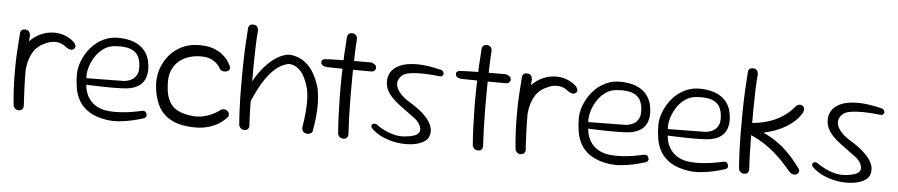

<svg xmlns="http://www.w3.org/2000/svg" viewBox="-40 -906 5503 1176"><g transform="rotate(5 2711.5 -317.5)"><path d="M91 -144Q83 -143 78 -146Q73 -149 70 -153.5Q67 -158 65.5 -162Q64 -166 64 -166Q62 -177 60.5 -183Q59 -189 58.5 -196.5Q58 -204 58.5 -219Q59 -234 60 -263Q64 -322 81.5 -366.5Q99 -411 132 -441Q165 -471 213 -486Q247 -495 278 -493.5Q309 -492 336.5 -481Q364 -470 388 -450Q388 -450 391 -447Q394 -444 397.5 -439Q401 -434 403 -428Q405 -422 404 -416Q403 -410 396 -404Q387 -398 378 -398.5Q369 -399 360.5 -403.5Q352 -408 347 -412Q342 -416 342 -416Q315 -436 284.5 -437.5Q254 -439 223 -425Q173 -405 147.5 -364.5Q122 -324 115 -268Q112 -241 111 -227Q110 -213 109.5 -205.5Q109 -198 109 -190.5Q109 -183 110 -167Q110 -167 110 -162Q110 -157 105.5 -151.5Q101 -146 91 -144ZM91 -1Q82 -1 76 -4.5Q70 -8 66 -13Q62 -18 60.5 -21.5Q59 -25 59 -25Q53 -79 50.5 -133Q48 -187 48 -242.5Q48 -298 51 -355.5Q54 -413 59 -474Q59 -474 59.5 -477.5Q60 -481 63 -486Q66 -491 72.5 -494.5Q79 -498 90 -497Q101 -497 107 -492.5Q113 -488 116 -481.5Q119 -475 120 -470.5Q121 -466 121 -466Q117 -415 115 -363Q113 -311 113 -256.5Q113 -202 115 -144.5Q117 -87 121 -26Q121 -26 120 -22Q119 -18 116.5 -13.5Q114 -9 108 -5Q102 -1 91 -1Z M631 10Q565 -1 524.5 -27Q484 -53 463 -89Q442 -125 435 -166.5Q428 -208 428 -248Q427 -289 444.5 -334Q462 -379 494.5 -417.5Q527 -456 574 -478Q621 -500 679 -496Q738 -492 774 -473.5Q810 -455 829 -428Q848 -401 854.5 -372Q861 -343 861 -317Q860 -266 834 -235.5Q808 -205 758 -195Q742 -192 716 -190.5Q690 -189 660 -189Q630 -189 600.5 -189.5Q571 -190 546 -191Q521 -192 506 -192.5Q491 -193 491 -193Q493 -156 510.5 -123Q528 -90 561.5 -69Q595 -48 643 -44Q679 -41 714.5 -43.5Q750 -46 779 -50.5Q808 -55 824.5 -59Q841 -63 841 -63Q841 -63 845 -63.5Q849 -64 854.5 -64Q860 -64 865 -60.5Q870 -57 873 -48Q877 -40 875.5 -35Q874 -30 871 -26.5Q868 -23 865.5 -21.5Q863 -20 863 -20Q863 -20 841.5 -13.5Q820 -7 785 1Q750 9 709.5 12.5Q669 16 631 10ZM488 -233 721 -236Q721 -236 729.5 -237.5Q738 -239 750.5 -243Q763 -247 775.5 -256.5Q788 -266 796.5 -282Q805 -298 805 -324Q805 -366 790.5 -394Q776 -422 742.5 -435Q709 -448 650 -444Q607 -442 575 -418.5Q543 -395 522.5 -361Q502 -327 493.5 -292.5Q485 -258 488 -233Z M1152 9Q1070 4 1020 -26.5Q970 -57 946 -108.5Q922 -160 917 -225Q913 -277 928.5 -325.5Q944 -374 976.5 -412.5Q1009 -451 1056 -473.5Q1103 -496 1163 -495Q1211 -495 1245 -483Q1279 -471 1301.5 -453Q1324 -435 1336.5 -417.5Q1349 -400 1354 -388Q1359 -376 1359 -376Q1359 -376 1359 -372Q1359 -368 1357 -362Q1355 -356 1346 -352Q1337 -347 1327 -347.5Q1317 -348 1310 -351Q1303 -354 1301 -356Q1301 -356 1295 -366.5Q1289 -377 1275.5 -391Q1262 -405 1238.5 -416Q1215 -427 1181 -427Q1144 -428 1108.5 -418Q1073 -408 1044.5 -385.5Q1016 -363 1000 -325.5Q984 -288 988 -233Q991 -170 1012 -133.5Q1033 -97 1069.5 -80.5Q1106 -64 1155 -59Q1193 -56 1224.5 -63.5Q1256 -71 1279.5 -83Q1303 -95 1315.5 -104.5Q1328 -114 1329 -114Q1333 -116 1340 -116.5Q1347 -117 1355 -115Q1363 -113 1370 -104Q1376 -98 1376.5 -91Q1377 -84 1376 -79.5Q1375 -75 1375 -75Q1375 -75 1363 -61.5Q1351 -48 1325 -30.5Q1299 -13 1256.5 -0.5Q1214 12 1152 9Z M1858 -13Q1847 -15 1841 -21Q1835 -27 1833.5 -33.5Q1832 -40 1832 -44.5Q1832 -49 1832 -49Q1840 -97 1844 -139.5Q1848 -182 1847 -219.5Q1846 -257 1839 -289Q1818 -363 1786.5 -395Q1755 -427 1716 -428Q1680 -421 1650.5 -399.5Q1621 -378 1597.5 -349Q1574 -320 1555.5 -288Q1537 -256 1523.5 -226.5Q1510 -197 1501 -177Q1493 -159 1489 -151Q1485 -143 1483.5 -142Q1482 -141 1483 -142Q1484 -143 1484.5 -142Q1485 -141 1485 -133Q1485 -125 1482 -106L1466 -222L1492 -283Q1514 -329 1541.5 -365.5Q1569 -402 1599 -428.5Q1629 -455 1659.5 -469.5Q1690 -484 1718 -485Q1769 -480 1805.5 -454Q1842 -428 1866.5 -386Q1891 -344 1905 -290Q1916 -227 1913 -162.5Q1910 -98 1897 -30Q1897 -30 1895.5 -26Q1894 -22 1889 -18.5Q1884 -15 1877 -12.5Q1870 -10 1858 -13ZM1481 -1Q1471 -1 1464 -4.5Q1457 -8 1453 -13.5Q1449 -19 1447.5 -22.5Q1446 -26 1446 -26Q1442 -69 1439.5 -128Q1437 -187 1436.5 -253.5Q1436 -320 1437 -387Q1438 -454 1441 -515.5Q1444 -577 1448 -626Q1448 -626 1448.5 -629.5Q1449 -633 1452 -638Q1455 -643 1461.5 -646.5Q1468 -650 1479 -649Q1490 -649 1496.5 -644Q1503 -639 1505.5 -633Q1508 -627 1509 -622Q1510 -617 1510 -617Q1506 -578 1504 -521Q1502 -464 1501.5 -398.5Q1501 -333 1501.5 -266Q1502 -199 1503.5 -137Q1505 -75 1508 -26Q1508 -26 1507.5 -22Q1507 -18 1504 -13.5Q1501 -9 1495.5 -5Q1490 -1 1481 -1Z M2089 -1Q2078 -1 2071.5 -4.5Q2065 -8 2061 -13.5Q2057 -19 2055.5 -22.5Q2054 -26 2054 -26Q2050 -69 2047.5 -128Q2045 -187 2044 -253.5Q2043 -320 2044.5 -387Q2046 -454 2049 -515.5Q2052 -577 2056 -626Q2056 -626 2057 -629.5Q2058 -633 2061 -638Q2064 -643 2070.5 -646.5Q2077 -650 2087 -649Q2099 -649 2105 -644Q2111 -639 2114 -633Q2117 -627 2117.5 -622Q2118 -617 2118 -617Q2115 -578 2113 -521Q2111 -464 2110 -398.5Q2109 -333 2109.5 -266Q2110 -199 2112 -137Q2114 -75 2117 -26Q2117 -26 2116 -22.5Q2115 -19 2112.5 -13.5Q2110 -8 2104 -4.5Q2098 -1 2089 -1ZM2223 -426Q2144 -426 2073 -427Q2002 -428 1946 -429Q1946 -429 1941 -430Q1936 -431 1929.5 -433.5Q1923 -436 1918 -441Q1913 -446 1913 -454Q1912 -462 1914.5 -466Q1917 -470 1921 -472Q1925 -474 1927.5 -475Q1930 -476 1930 -476Q1938 -477 1960 -478Q1982 -479 2012.5 -479.5Q2043 -480 2078.5 -480.5Q2114 -481 2150 -481Q2186 -481 2218 -481Q2218 -481 2221.5 -480Q2225 -479 2229.5 -477Q2234 -475 2239 -471.5Q2244 -468 2247 -463Q2250 -458 2250 -451Q2250 -442 2245.5 -436.5Q2241 -431 2236 -429Q2231 -427 2227 -426.5Q2223 -426 2223 -426Z M2456 -47Q2523 -52 2543 -73Q2563 -94 2541 -132Q2532 -148 2508.5 -166Q2485 -184 2456 -204.5Q2427 -225 2398.5 -248Q2370 -271 2350 -297.5Q2330 -324 2325 -355Q2319 -394 2335.5 -425.5Q2352 -457 2392 -475.5Q2432 -494 2496.5 -494.5Q2561 -495 2652 -472Q2652 -472 2654.5 -470.5Q2657 -469 2659.5 -465.5Q2662 -462 2664 -457.5Q2666 -453 2665 -448Q2663 -442 2660.5 -439Q2658 -436 2654 -434.5Q2650 -433 2647.5 -433Q2645 -433 2645 -433Q2645 -433 2631 -434.5Q2617 -436 2594.5 -438Q2572 -440 2545.5 -440.5Q2519 -441 2492.5 -439.5Q2466 -438 2444 -432.5Q2422 -427 2411 -416Q2393 -399 2388.5 -380.5Q2384 -362 2392 -341.5Q2400 -321 2421 -299.5Q2442 -278 2477 -257Q2527 -227 2562.5 -193.5Q2598 -160 2611.5 -125.5Q2625 -91 2610 -56Q2600 -35 2571 -21Q2542 -7 2502 -3Q2462 1 2418 -5.5Q2374 -12 2331 -30.5Q2288 -49 2256 -82Q2256 -82 2255 -84Q2254 -86 2253 -89Q2252 -92 2252.5 -95.5Q2253 -99 2256 -103Q2260 -107 2264.5 -108.5Q2269 -110 2273 -109Q2277 -108 2279.5 -107.5Q2282 -107 2282 -107Q2282 -107 2296.5 -97Q2311 -87 2335.5 -74.5Q2360 -62 2391 -53.5Q2422 -45 2456 -47Z M2917 -1Q2906 -1 2899.5 -4.5Q2893 -8 2889 -13.5Q2885 -19 2883.5 -22.5Q2882 -26 2882 -26Q2878 -69 2875.5 -128Q2873 -187 2872 -253.5Q2871 -320 2872.5 -387Q2874 -454 2877 -515.5Q2880 -577 2884 -626Q2884 -626 2885 -629.5Q2886 -633 2889 -638Q2892 -643 2898.5 -646.5Q2905 -650 2915 -649Q2927 -649 2933 -644Q2939 -639 2942 -633Q2945 -627 2945.5 -622Q2946 -617 2946 -617Q2943 -578 2941 -521Q2939 -464 2938 -398.5Q2937 -333 2937.5 -266Q2938 -199 2940 -137Q2942 -75 2945 -26Q2945 -26 2944 -22.5Q2943 -19 2940.5 -13.5Q2938 -8 2932 -4.5Q2926 -1 2917 -1ZM3051 -426Q2972 -426 2901 -427Q2830 -428 2774 -429Q2774 -429 2769 -430Q2764 -431 2757.5 -433.5Q2751 -436 2746 -441Q2741 -446 2741 -454Q2740 -462 2742.5 -466Q2745 -470 2749 -472Q2753 -474 2755.5 -475Q2758 -476 2758 -476Q2766 -477 2788 -478Q2810 -479 2840.5 -479.5Q2871 -480 2906.5 -480.5Q2942 -481 2978 -481Q3014 -481 3046 -481Q3046 -481 3049.5 -480Q3053 -479 3057.5 -477Q3062 -475 3067 -471.5Q3072 -468 3075 -463Q3078 -458 3078 -451Q3078 -442 3073.5 -436.5Q3069 -431 3064 -429Q3059 -427 3055 -426.5Q3051 -426 3051 -426Z M3177 -144Q3169 -143 3164 -146Q3159 -149 3156 -153.5Q3153 -158 3151.5 -162Q3150 -166 3150 -166Q3148 -177 3146.5 -183Q3145 -189 3144.5 -196.5Q3144 -204 3144.5 -219Q3145 -234 3146 -263Q3150 -322 3167.5 -366.5Q3185 -411 3218 -441Q3251 -471 3299 -486Q3333 -495 3364 -493.5Q3395 -492 3422.5 -481Q3450 -470 3474 -450Q3474 -450 3477 -447Q3480 -444 3483.5 -439Q3487 -434 3489 -428Q3491 -422 3490 -416Q3489 -410 3482 -404Q3473 -398 3464 -398.5Q3455 -399 3446.5 -403.5Q3438 -408 3433 -412Q3428 -416 3428 -416Q3401 -436 3370.5 -437.5Q3340 -439 3309 -425Q3259 -405 3233.5 -364.5Q3208 -324 3201 -268Q3198 -241 3197 -227Q3196 -213 3195.5 -205.5Q3195 -198 3195 -190.5Q3195 -183 3196 -167Q3196 -167 3196 -162Q3196 -157 3191.5 -151.5Q3187 -146 3177 -144ZM3177 -1Q3168 -1 3162 -4.5Q3156 -8 3152 -13Q3148 -18 3146.5 -21.5Q3145 -25 3145 -25Q3139 -79 3136.5 -133Q3134 -187 3134 -242.5Q3134 -298 3137 -355.5Q3140 -413 3145 -474Q3145 -474 3145.5 -477.5Q3146 -481 3149 -486Q3152 -491 3158.5 -494.5Q3165 -498 3176 -497Q3187 -497 3193 -492.5Q3199 -488 3202 -481.5Q3205 -475 3206 -470.5Q3207 -466 3207 -466Q3203 -415 3201 -363Q3199 -311 3199 -256.5Q3199 -202 3201 -144.5Q3203 -87 3207 -26Q3207 -26 3206 -22Q3205 -18 3202.5 -13.5Q3200 -9 3194 -5Q3188 -1 3177 -1Z M3717 10Q3651 -1 3610.5 -27Q3570 -53 3549 -89Q3528 -125 3521 -166.5Q3514 -208 3514 -248Q3513 -289 3530.5 -334Q3548 -379 3580.5 -417.5Q3613 -456 3660 -478Q3707 -500 3765 -496Q3824 -492 3860 -473.5Q3896 -455 3915 -428Q3934 -401 3940.5 -372Q3947 -343 3947 -317Q3946 -266 3920 -235.5Q3894 -205 3844 -195Q3828 -192 3802 -190.5Q3776 -189 3746 -189Q3716 -189 3686.5 -189.5Q3657 -190 3632 -191Q3607 -192 3592 -192.5Q3577 -193 3577 -193Q3579 -156 3596.5 -123Q3614 -90 3647.5 -69Q3681 -48 3729 -44Q3765 -41 3800.5 -43.5Q3836 -46 3865 -50.5Q3894 -55 3910.5 -59Q3927 -63 3927 -63Q3927 -63 3931 -63.5Q3935 -64 3940.5 -64Q3946 -64 3951 -60.5Q3956 -57 3959 -48Q3963 -40 3961.5 -35Q3960 -30 3957 -26.5Q3954 -23 3951.5 -21.5Q3949 -20 3949 -20Q3949 -20 3927.5 -13.5Q3906 -7 3871 1Q3836 9 3795.5 12.5Q3755 16 3717 10ZM3574 -233 3807 -236Q3807 -236 3815.5 -237.5Q3824 -239 3836.5 -243Q3849 -247 3861.5 -256.5Q3874 -266 3882.5 -282Q3891 -298 3891 -324Q3891 -366 3876.5 -394Q3862 -422 3828.5 -435Q3795 -448 3736 -444Q3693 -442 3661 -418.5Q3629 -395 3608.5 -361Q3588 -327 3579.5 -292.5Q3571 -258 3574 -233Z M4206 10Q4140 -1 4099.5 -27Q4059 -53 4038 -89Q4017 -125 4010 -166.5Q4003 -208 4003 -248Q4002 -289 4019.5 -334Q4037 -379 4069.5 -417.5Q4102 -456 4149 -478Q4196 -500 4254 -496Q4313 -492 4349 -473.5Q4385 -455 4404 -428Q4423 -401 4429.5 -372Q4436 -343 4436 -317Q4435 -266 4409 -235.5Q4383 -205 4333 -195Q4317 -192 4291 -190.5Q4265 -189 4235 -189Q4205 -189 4175.5 -189.5Q4146 -190 4121 -191Q4096 -192 4081 -192.5Q4066 -193 4066 -193Q4068 -156 4085.5 -123Q4103 -90 4136.5 -69Q4170 -48 4218 -44Q4254 -41 4289.5 -43.5Q4325 -46 4354 -50.5Q4383 -55 4399.5 -59Q4416 -63 4416 -63Q4416 -63 4420 -63.5Q4424 -64 4429.5 -64Q4435 -64 4440 -60.5Q4445 -57 4448 -48Q4452 -40 4450.5 -35Q4449 -30 4446 -26.5Q4443 -23 4440.5 -21.5Q4438 -20 4438 -20Q4438 -20 4416.5 -13.5Q4395 -7 4360 1Q4325 9 4284.5 12.5Q4244 16 4206 10ZM4063 -233 4296 -236Q4296 -236 4304.5 -237.5Q4313 -239 4325.5 -243Q4338 -247 4350.5 -256.5Q4363 -266 4371.5 -282Q4380 -298 4380 -324Q4380 -366 4365.5 -394Q4351 -422 4317.5 -435Q4284 -448 4225 -444Q4182 -442 4150 -418.5Q4118 -395 4097.5 -361Q4077 -327 4068.5 -292.5Q4060 -258 4063 -233Z M4871 -25Q4862 -22 4853.5 -23Q4845 -24 4839 -28.5Q4833 -33 4829.5 -36Q4826 -39 4826 -39Q4799 -72 4772.5 -99.5Q4746 -127 4720 -149Q4694 -171 4668.5 -188.5Q4643 -206 4616.5 -220Q4590 -234 4563 -246L4561 -314Q4618 -318 4667 -332.5Q4716 -347 4757.5 -373.5Q4799 -400 4830 -439Q4830 -439 4833 -442Q4836 -445 4841.5 -448Q4847 -451 4853.5 -452Q4860 -453 4870 -449Q4878 -445 4881 -438Q4884 -431 4883.5 -424Q4883 -417 4881.5 -412Q4880 -407 4880 -407Q4862 -375 4834 -350Q4806 -325 4771 -306Q4736 -287 4695 -274.5Q4654 -262 4609 -254L4604 -278Q4649 -264 4688.5 -242Q4728 -220 4763 -191.5Q4798 -163 4828 -129Q4858 -95 4884 -59Q4884 -59 4885.5 -55Q4887 -51 4886.5 -45.5Q4886 -40 4882.5 -34.5Q4879 -29 4871 -25ZM4554 -1Q4544 -1 4537 -4.5Q4530 -8 4526 -13.5Q4522 -19 4520.5 -22.5Q4519 -26 4519 -26Q4515 -69 4512.5 -128Q4510 -187 4509.5 -253.5Q4509 -320 4510 -387Q4511 -454 4514 -515.5Q4517 -577 4521 -626Q4521 -626 4521.5 -629.5Q4522 -633 4525 -638Q4528 -643 4534.5 -646.5Q4541 -650 4552 -649Q4563 -649 4569.5 -644Q4576 -639 4578.5 -633Q4581 -627 4582 -622Q4583 -617 4583 -617Q4579 -578 4577 -521Q4575 -464 4574.5 -398.5Q4574 -333 4574.5 -266Q4575 -199 4576.5 -137Q4578 -75 4581 -26Q4581 -26 4580.5 -22Q4580 -18 4577 -13.5Q4574 -9 4568.5 -5Q4563 -1 4554 -1Z M5166 -47Q5233 -52 5253 -73Q5273 -94 5251 -132Q5242 -148 5218.5 -166Q5195 -184 5166 -204.5Q5137 -225 5108.5 -248Q5080 -271 5060 -297.5Q5040 -324 5035 -355Q5029 -394 5045.5 -425.5Q5062 -457 5102 -475.5Q5142 -494 5206.5 -494.5Q5271 -495 5362 -472Q5362 -472 5364.5 -470.5Q5367 -469 5369.5 -465.5Q5372 -462 5374 -457.5Q5376 -453 5375 -448Q5373 -442 5370.5 -439Q5368 -436 5364 -434.5Q5360 -433 5357.5 -433Q5355 -433 5355 -433Q5355 -433 5341 -434.5Q5327 -436 5304.5 -438Q5282 -440 5255.5 -440.5Q5229 -441 5202.5 -439.5Q5176 -438 5154 -432.5Q5132 -427 5121 -416Q5103 -399 5098.5 -380.5Q5094 -362 5102 -341.5Q5110 -321 5131 -299.5Q5152 -278 5187 -257Q5237 -227 5272.5 -193.5Q5308 -160 5321.5 -125.5Q5335 -91 5320 -56Q5310 -35 5281 -21Q5252 -7 5212 -3Q5172 1 5128 -5.5Q5084 -12 5041 -30.5Q4998 -49 4966 -82Q4966 -82 4965 -84Q4964 -86 4963 -89Q4962 -92 4962.5 -95.5Q4963 -99 4966 -103Q4970 -107 4974.5 -108.5Q4979 -110 4983 -109Q4987 -108 4989.5 -107.5Q4992 -107 4992 -107Q4992 -107 5006.5 -97Q5021 -87 5045.5 -74.5Q5070 -62 5101 -53.5Q5132 -45 5166 -47Z"/></g></svg>

Font: Sour Gummy Black ExtraLight
Style: Regular
Weight: 250
Version: Version 1.000